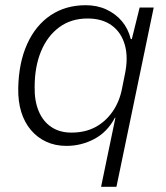

<svg xmlns="http://www.w3.org/2000/svg" viewBox="-20 -550 636 737"><path d="M368 167 423 -98H421Q392 -43 342 -16.5Q292 10 235 10Q192 10 157.5 -6Q123 -22 98.5 -51Q74 -80 61.5 -120.5Q49 -161 50 -212Q52 -310 84.5 -381.5Q117 -453 174.5 -491.5Q232 -530 309 -530Q353 -530 388.5 -513.5Q424 -497 448 -468.5Q472 -440 482 -400H486L516 -521H570L427 167ZM254 -41Q306 -41 345 -61.5Q384 -82 411 -120Q438 -158 448 -208L459 -263Q473 -328 459.5 -376.5Q446 -425 409.5 -452Q373 -479 316 -479Q253 -479 207.5 -445.5Q162 -412 137.5 -353Q113 -294 113 -216Q112 -163 128.5 -123.5Q145 -84 177 -62.5Q209 -41 254 -41Z"/></svg>

Font: Mona Sans ExtraLight Light
Style: Italic
Weight: 300
Italic angle: -11.6951°
Version: Version 2.000